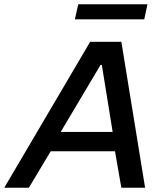

<svg xmlns="http://www.w3.org/2000/svg" viewBox="-49 -885 778 905"><path d="M320 -865 304 -794H631L646 -865ZM376 -688 -29 0H87L190 -172H493L523 0H635L523 -688ZM482 -263H237L425 -579H431Z"/></svg>

Font: Saira UNSAM Medium Italic
Style: Regular
Weight: 500
Italic angle: -12°
Designer: Hector Gatti with collaboration of the Omnibus-Type team
Foundry: Omnibus-Type
Version: Version 0.072;PS 000.072;hotconv 1.0.88;makeotf.lib2.5.64775